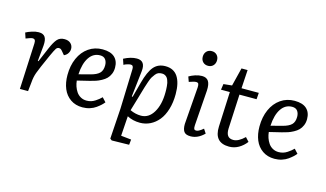

<svg xmlns="http://www.w3.org/2000/svg" viewBox="-106 -1102 2846 1677"><g transform="rotate(15 1316.5 -263.0)"><path d="M113.8 -416Q114.7 -437.5 108.6 -446.8Q102.5 -456.1 86.9 -456.1Q72.8 -456.1 27.8 -438L11.2 -487.8Q30.8 -499 64.7 -510Q98.6 -521 126 -521Q168 -521 184.1 -495.8Q200.2 -470.7 195.8 -418.9L182.1 -276.9L188 -275.9L242.2 -402.8Q269.5 -467.3 293.5 -494.1Q317.4 -521 358.9 -521Q395.5 -521 415.8 -501.5Q436 -481.9 436 -453.1Q436 -431.6 423.8 -412.6Q411.6 -393.6 389.2 -383.8L366.2 -411.1Q356.9 -422.9 349.9 -428Q342.8 -433.1 332 -433.1Q316.4 -433.1 306.2 -418Q295.9 -402.8 270 -346.2Q210.4 -213.4 195.3 -171.6Q180.2 -129.9 176.8 -82L168 0H94.2Z M704.1 -521Q776.9 -521 813 -487.5Q849.1 -454.1 849.1 -394Q849.1 -362.3 837.9 -336.4Q826.7 -310.5 809.6 -293.5Q792.5 -276.4 766.6 -262.5Q740.7 -248.5 718 -241Q695.3 -233.4 666 -226.1L555.2 -199.2Q557.6 -172.9 566.2 -147.7Q574.7 -122.6 589.6 -100.6Q604.5 -78.6 628.4 -65.2Q652.3 -51.8 682.1 -51.8Q703.1 -51.8 722.7 -57.6Q742.2 -63.5 760 -75.4Q777.8 -87.4 787.4 -95.2Q796.9 -103 812 -117.2L846.2 -80.1Q835 -65.9 820.8 -52.7Q806.6 -39.6 783.4 -22.7Q760.3 -5.9 728.5 4.2Q696.8 14.2 662.1 14.2Q599.1 14.2 553.7 -17.3Q508.3 -48.8 486.1 -102.3Q463.9 -155.8 463.9 -225.1Q463.9 -310.5 493.7 -377.7Q523.4 -444.8 578.4 -482.9Q633.3 -521 704.1 -521ZM760.3 -391.1Q760.3 -423.3 744.6 -444.1Q729 -464.8 696.8 -464.8Q634.8 -464.8 597.7 -409.7Q560.5 -354.5 555.2 -255.9L656.2 -282.2Q711.4 -296.4 735.8 -320.3Q760.3 -344.2 760.3 -391.1Z M999 -420.9Q1000.5 -456.1 975.1 -456.1Q963.4 -456.1 943.8 -450.2Q924.3 -444.3 913.1 -437L896 -487.8Q959.5 -521 1013.2 -521Q1092.8 -521 1082 -424.8L1055.2 -189.9L1063 -188L1100.1 -326.2Q1127.9 -430.2 1166.7 -475.6Q1205.6 -521 1272 -521Q1347.2 -521 1383.8 -465.6Q1420.4 -410.2 1420.4 -308.1Q1420.4 -231.9 1401.6 -170.2Q1382.8 -108.4 1350.3 -68.6Q1317.9 -28.8 1274.7 -7.3Q1231.4 14.2 1182.1 14.2Q1117.7 14.2 1066.4 -13.2L1054.2 166L1147 175.8L1142.1 224.1L985.4 227.1L969.2 214.8L987.3 -61ZM1259.3 -451.2Q1241.2 -451.2 1227.1 -445.8Q1212.9 -440.4 1200.4 -424.3Q1188 -408.2 1179.4 -394.5Q1170.9 -380.9 1159.7 -348.4Q1148.4 -315.9 1142.1 -294.7Q1135.7 -273.4 1122.1 -226.6Q1119.6 -217.8 1118.2 -212.9Q1116.7 -208 1114.5 -200.2Q1112.3 -192.4 1110.4 -186L1076.2 -70.8Q1125 -47.9 1175.3 -47.9Q1245.1 -47.9 1287.6 -118.4Q1330.1 -189 1330.1 -300.8Q1330.1 -316.9 1329.8 -327.1Q1329.6 -337.4 1328.1 -354.7Q1326.7 -372.1 1324.2 -383.8Q1321.8 -395.5 1316.4 -409.4Q1311 -423.3 1303.7 -431.6Q1296.4 -439.9 1285.2 -445.6Q1273.9 -451.2 1259.3 -451.2Z M1628.9 -752.9Q1657.2 -752.9 1675 -734.6Q1692.9 -716.3 1692.9 -687Q1692.9 -657.7 1675 -638.9Q1657.2 -620.1 1628.9 -620.1Q1599.6 -620.1 1581.8 -638.4Q1564 -656.7 1564 -686Q1564 -715.3 1581.8 -734.1Q1599.6 -752.9 1628.9 -752.9ZM1590.8 -416Q1591.8 -438 1586.9 -447.5Q1582 -457 1565.9 -457Q1547.4 -457 1502.9 -440.9L1486.8 -485.8Q1509.3 -499.5 1541 -510.3Q1572.8 -521 1602.5 -521Q1643.6 -521 1661.4 -493.7Q1679.2 -466.3 1675.8 -408.2L1652.8 -89.8Q1651.4 -65.9 1655.8 -56.4Q1660.2 -46.9 1675.8 -46.9Q1685.5 -46.9 1698 -53.2Q1710.4 -59.6 1716.3 -64.2Q1722.2 -68.8 1737.8 -81.1L1762.7 -43Q1705.6 14.2 1639.6 14.2Q1595.7 14.2 1579.8 -9Q1564 -32.2 1564.9 -77.1Z M1800.3 -501 1876.5 -508.8 1917.5 -673.8H1972.7L1962.4 -506.8H2118.7L2114.3 -448.2H1959.5L1944.3 -137.2Q1942.9 -94.2 1958.5 -73Q1974.1 -51.8 2009.3 -51.8Q2055.2 -51.8 2110.4 -105L2142.6 -69.8Q2114.3 -32.2 2074.5 -9Q2034.7 14.2 1988.3 14.2Q1852.1 14.2 1858.4 -132.8L1872.6 -448.2H1792.5Z M2440.4 -521Q2513.2 -521 2549.3 -487.5Q2585.4 -454.1 2585.4 -394Q2585.4 -362.3 2574.2 -336.4Q2563 -310.5 2545.9 -293.5Q2528.8 -276.4 2502.9 -262.5Q2477.1 -248.5 2454.3 -241Q2431.6 -233.4 2402.3 -226.1L2291.5 -199.2Q2293.9 -172.9 2302.5 -147.7Q2311 -122.6 2325.9 -100.6Q2340.8 -78.6 2364.7 -65.2Q2388.7 -51.8 2418.5 -51.8Q2439.5 -51.8 2459 -57.6Q2478.5 -63.5 2496.3 -75.4Q2514.2 -87.4 2523.7 -95.2Q2533.2 -103 2548.3 -117.2L2582.5 -80.1Q2571.3 -65.9 2557.1 -52.7Q2543 -39.6 2519.8 -22.7Q2496.6 -5.9 2464.8 4.2Q2433.1 14.2 2398.4 14.2Q2335.4 14.2 2290 -17.3Q2244.6 -48.8 2222.4 -102.3Q2200.2 -155.8 2200.2 -225.1Q2200.2 -310.5 2230 -377.7Q2259.8 -444.8 2314.7 -482.9Q2369.6 -521 2440.4 -521ZM2496.6 -391.1Q2496.6 -423.3 2481 -444.1Q2465.3 -464.8 2433.1 -464.8Q2371.1 -464.8 2334 -409.7Q2296.9 -354.5 2291.5 -255.9L2392.6 -282.2Q2447.8 -296.4 2472.2 -320.3Q2496.6 -344.2 2496.6 -391.1Z"/></g></svg>

Font: Literata Book
Style: Italic
Weight: 400
Italic angle: -3°
Designer: Latin by Veronika Burian and Jose Scaglione. Greek by Irene Vlachou. Cyrillic by Vera Evstafieva
Foundry: TypeTogether
Version: Version 1.003;PS 001.003;hotconv 1.0.88;makeotf.lib2.5.64775